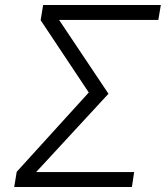

<svg xmlns="http://www.w3.org/2000/svg" viewBox="-20 -750 665 770"><path d="M37 0 47 -61 336 -379 143 -669 153 -730H625L615 -670H217L415 -374L125 -60H518L509 0Z"/></svg>

Font: JetBrains Mono NL ExtraLight
Style: Italic
Weight: 200
Italic angle: -9°
Monospace: yes
Designer: Philipp Nurullin, Konstantin Bulenkov
Foundry: JetBrains
Version: Version 2.305; ttfautohint (v1.8.4.7-5d5b)